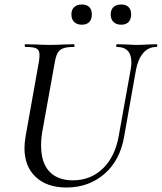

<svg xmlns="http://www.w3.org/2000/svg" viewBox="-20 -822 721 855"><path d="M565 -544Q565 -613 500 -613Q497 -613 497.5 -619Q498 -625 500 -625L542 -624Q574 -622 592 -622Q609 -622 641 -624L677 -625Q681 -625 680.5 -619Q680 -613 677 -613Q641 -613 617.5 -585.5Q594 -558 585 -508L533 -215Q515 -108 445 -47.5Q375 13 276 13Q189 13 139 -34Q89 -81 89 -163Q89 -185 94 -215L153 -546Q156 -564 156 -577Q156 -599 142.5 -606Q129 -613 93 -613Q90 -613 90 -619Q90 -625 92 -625L139 -624Q177 -622 200 -622Q227 -622 267 -624L309 -625Q312 -625 312 -619Q312 -613 309 -613Q277 -613 260.5 -606.5Q244 -600 236 -585Q228 -570 223 -539L170 -245Q163 -209 163 -175Q163 -97 200 -58Q237 -19 304 -19Q384 -19 438.5 -72Q493 -125 509 -218L562 -513Q565 -530 565 -544ZM298 -758Q298 -779 310.5 -790.5Q323 -802 344 -802Q366 -802 377.5 -790.5Q389 -779 389 -758Q389 -736 377.5 -724Q366 -712 344 -712Q323 -712 310.5 -724Q298 -736 298 -758ZM473 -758Q473 -779 485.5 -790.5Q498 -802 520 -802Q541 -802 552.5 -790.5Q564 -779 564 -758Q564 -736 552.5 -724Q541 -712 520 -712Q498 -712 485.5 -724Q473 -736 473 -758Z"/></svg>

Font: Cormorant Garamond Medium
Style: Italic
Weight: 500
Italic angle: -10°
Designer: Christian Thalmann (Catharsis Fonts)
Foundry: Catharsis Fonts
Version: Version 4.000